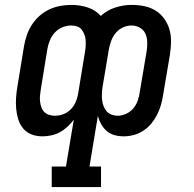

<svg xmlns="http://www.w3.org/2000/svg" viewBox="-20 -548 790 783"><path d="M191 215V131H249L281 -60Q270 -45 255.5 -31.5Q241 -18 224.5 -9Q208 0 189.5 4Q171 8 153 8Q130 8 109.5 0.5Q89 -7 75 -23.5Q61 -40 54.5 -61Q48 -82 46 -104Q44 -126 45.5 -149Q47 -172 51 -195L78 -360Q82 -383 89.5 -405Q97 -427 110 -447Q123 -467 141.5 -483.5Q160 -500 182 -510Q204 -520 226.5 -524Q249 -528 271 -528Q306 -528 338 -517.5Q370 -507 391 -483Q417 -507 450.5 -517.5Q484 -528 516 -528Q543 -528 568 -523Q593 -518 614 -505Q635 -492 649.5 -472Q664 -452 671 -428Q678 -404 677.5 -377.5Q677 -351 673 -325L645 -160Q642 -139 636 -119Q630 -99 620.5 -80Q611 -61 597 -44Q583 -27 564.5 -15Q546 -3 525.5 2.5Q505 8 485 8Q465 8 447 3Q429 -2 415.5 -13.5Q402 -25 393 -41Q384 -57 379 -75L345 131H392V215ZM204 -76Q221 -76 237.5 -82Q254 -88 267 -100.5Q280 -113 287.5 -129.5Q295 -146 298 -162L327 -339Q329 -351 329.5 -363Q330 -375 329 -386.5Q328 -398 323.5 -409Q319 -420 312 -428.5Q305 -437 293.5 -440.5Q282 -444 270 -444Q252 -444 234 -436.5Q216 -429 203 -414.5Q190 -400 183 -382.5Q176 -365 173 -347L146 -181Q144 -169 143 -156.5Q142 -144 143.5 -132.5Q145 -121 149 -110Q153 -99 161 -91Q169 -83 180.5 -79.5Q192 -76 204 -76ZM460 -76Q477 -76 494.5 -84Q512 -92 524 -106.5Q536 -121 542 -138.5Q548 -156 550 -173L578 -339Q581 -357 580.5 -376Q580 -395 573 -410.5Q566 -426 550.5 -435Q535 -444 516 -444Q498 -444 481 -436Q464 -428 452 -413.5Q440 -399 433.5 -381.5Q427 -364 424 -347L398 -192Q396 -179 395.5 -165.5Q395 -152 396.5 -139.5Q398 -127 402.5 -115Q407 -103 415 -94Q423 -85 435 -80.5Q447 -76 460 -76Z"/></svg>

Font: Iosevka Etoile Medium
Style: Italic
Weight: 500
Italic angle: -9°
Designer: Belleve Invis
Foundry: Belleve Invis
Version: Version 22.1.2; ttfautohint (v1.8.4)